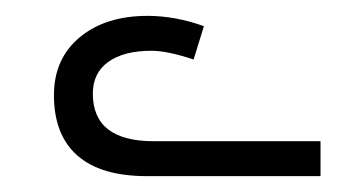

<svg xmlns="http://www.w3.org/2000/svg" viewBox="-20 -833 450 242"><path d="M48 -713Q48 -759 80.5 -786Q113 -813 166 -813Q201 -813 237 -800L224 -758Q191 -769 171 -769Q136 -769 116.5 -755Q97 -741 97 -715Q97 -655 174 -655H384V-611H165Q107 -611 77.5 -637Q48 -663 48 -713Z"/></svg>

Font: Noto Sans Armenian Light
Style: Regular
Weight: 300
Designer: Monotype Design team
Foundry: Monotype Imaging Inc.
Version: Version 1.000